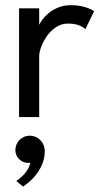

<svg xmlns="http://www.w3.org/2000/svg" viewBox="-20 -442 384 725"><path d="M128 0H52V-410.5H128V-349.5H129Q131.5 -356 140 -367.8Q148.5 -379.5 163.2 -392Q178 -404.5 199.5 -413.5Q221 -422.5 249.5 -422.5Q269.5 -422.5 285.5 -419Q316.5 -412.5 335.5 -400L302.5 -332Q279 -353 237 -353Q211.5 -353 191.2 -339.2Q171 -325.5 157 -305.5Q143 -285.5 135.5 -264.8Q128 -244 128 -230ZM67 262.5 41.5 241.5Q54 233 65 222.5Q89.5 198 94.5 172.5L87 173Q67.5 173 54.5 161Q46.5 154 42.2 144.5Q38 135 38 125.5Q38 114 42.2 103.8Q46.5 93.5 53.8 86.2Q61 79 70.8 74.8Q80.5 70.5 92.5 70.5Q104 70.5 114.5 75Q125 79.5 132.5 87.2Q140 95 144.5 105.5Q149 116 149 128Q149 170 123.5 207.5Q102.5 239 67 262.5Z"/></svg>

Font: Lucymar Sans
Style: Regular
Weight: 400
Foundry: The League of Moveable Type (original font) / Main changes by Cristiano Sobral with portions from Mirco Monsees
Version: Version 2.001;August 30, 2020;FontCreator 13.0.0.2681 64-bit